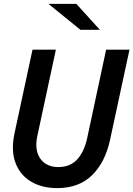

<svg xmlns="http://www.w3.org/2000/svg" viewBox="-20 -955 685 986"><path d="M274 11Q196 11 140 -22Q84 -55 60 -117.5Q36 -180 54 -268L147 -700H267L172 -258Q156 -184 187 -140.5Q218 -97 279 -97Q341 -97 377 -137Q413 -177 428 -247L525 -700H645L545 -236Q520 -121 452.5 -55Q385 11 274 11ZM393 -802 229 -935H372L493 -802Z"/></svg>

Font: Red Hat Mono Medium
Style: Italic
Weight: 500
Italic angle: -12°
Monospace: yes
Designer: Pentagram, MCKL
Foundry: Pentagram, MCKL
Version: Version 1.023; ttfautohint (v1.8.3)